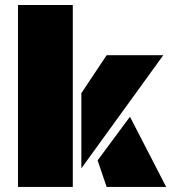

<svg xmlns="http://www.w3.org/2000/svg" viewBox="-20 -736 681 756"><path d="M50.8 0V-716.3H266.6V0ZM300.3 -73.2V-369.1L399.9 -518.6H623ZM399.9 0 364.3 -104.5 491.7 -276.4 634.3 0Z"/></svg>

Font: Black Ops One
Style: Regular
Weight: 400
Designer: James Grieshaber, Eben Sorkin
Foundry: Sorkin Type Co.
Version: Version 1.004; ttfautohint (v1.8.4.7-5d5b)